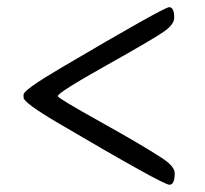

<svg xmlns="http://www.w3.org/2000/svg" viewBox="-20 -552 565 529"><path d="M44.9 -283.2V-291.5Q44.9 -304.2 148.4 -365.2Q432.1 -532.2 446 -532.2Q460 -532.2 460 -503.4Q460 -485.4 433.3 -466.1Q406.7 -446.8 272.9 -371.8Q139.2 -296.9 139.2 -287.1Q139.2 -281.7 254.9 -217.3Q370.6 -152.8 425.3 -117.2Q461.4 -93.8 461.4 -74.7Q461.4 -43 446.8 -43Q429.2 -43 139.6 -213.4Q44.9 -269 44.9 -283.2Z"/></svg>

Font: Averia Serif Libre Light
Style: Regular
Weight: 300
Version: Version 1.002